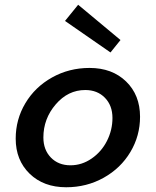

<svg xmlns="http://www.w3.org/2000/svg" viewBox="-20 -771 654 806"><path d="M485.8 -603 443.8 -550.8 252.9 -683.1 308.1 -751ZM356 -485.8Q450.7 -485.8 509.3 -429Q567.9 -372.1 567.9 -280.8Q567.9 -200.7 527.3 -132.8Q486.8 -64.9 415.3 -24.9Q343.8 15.1 257.8 15.1Q163.1 15.1 104.5 -41.7Q45.9 -98.6 45.9 -189Q45.9 -269.5 86.4 -337.6Q127 -405.8 198.5 -445.8Q270 -485.8 356 -485.8ZM275.9 -77.1Q323.7 -77.1 364.7 -105.5Q405.8 -133.8 429 -179.4Q452.1 -225.1 452.1 -275.9Q452.1 -328.1 420.4 -360.6Q388.7 -393.1 337.9 -393.1Q265.6 -393.1 213.9 -332.8Q162.1 -272.5 162.1 -193.8Q162.1 -142.1 193.6 -109.6Q225.1 -77.1 275.9 -77.1Z"/></svg>

Font: IntelOne Mono Medium
Style: Italic
Weight: 500
Italic angle: -16°
Designer: Fred Shallcrass
Foundry: Frere-Jones Type LLC
Version: Version 1.200;hotconv 1.1.0;makeotfexe 2.6.0;FJTRelease1.2